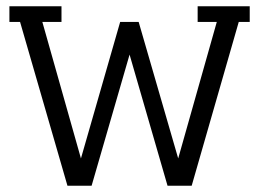

<svg xmlns="http://www.w3.org/2000/svg" viewBox="-20 -592 826 612"><path d="M776 -572H610V-522H671L548 -87L422 -522H363L238 -87L115 -522H176V-572H10V-522H44L195 0H272L393 -418L514 0H591L741 -522H776Z"/></svg>

Font: Glegoo
Style: Regular
Weight: 400
Version: Version 2.0.1; ttfautohint (v0.9) -r 48 -G 60